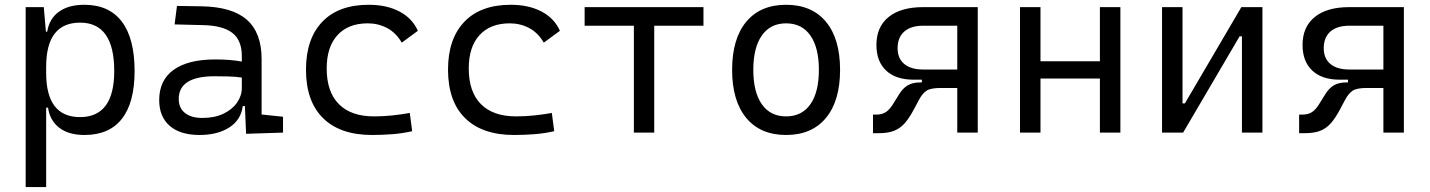

<svg xmlns="http://www.w3.org/2000/svg" viewBox="-20 -547 5899 792"><path d="M85.9 224.6V-517.6H160.6L169.4 -416.5H174.8Q183.1 -469.7 222.9 -498.5Q262.7 -527.3 327.6 -527.3Q429.7 -527.3 482.4 -458Q535.2 -388.7 535.2 -253.9Q535.2 -124 482.9 -57.1Q430.7 9.8 328.6 9.8Q262.7 9.8 224.1 -20.3Q185.5 -50.3 178.2 -103H170.4V224.6ZM170.4 -246.1Q170.4 -64 310.1 -64Q451.2 -64 451.2 -253.9Q451.2 -453.6 310.5 -453.6Q170.4 -453.6 170.4 -271.5Z M995.1 4.9 990.2 -109.4H981.4Q974.1 -52.2 925.8 -21.2Q877.4 9.8 803.2 9.8Q723.6 9.8 680.2 -27.8Q636.7 -65.4 636.7 -134.3Q636.7 -216.3 696.3 -259Q755.9 -301.8 867.7 -301.8Q931.6 -301.8 977.5 -293V-315.9Q977.5 -381.3 938 -411.6Q898.4 -441.9 816.9 -443.4L700.2 -446.3L710 -522.5L810.5 -521Q938 -519 998.5 -465.3Q1059.1 -411.6 1059.1 -303.7V-74.7L1147.5 -65.4V0ZM977.5 -227.1Q950.7 -231 922.1 -231.7Q893.6 -232.4 865.2 -232.4Q717.3 -232.4 717.3 -138.7Q717.3 -101.6 742.9 -81.1Q768.6 -60.5 814.5 -60.5Q865.7 -60.5 902.1 -78.1Q938.5 -95.7 958 -124Q977.5 -152.3 977.5 -184.1Z M1514.6 9.8Q1383.3 9.8 1312.7 -59.6Q1242.2 -128.9 1242.2 -259.8Q1242.2 -386.7 1309.3 -457Q1376.5 -527.3 1501 -527.3Q1575.2 -527.3 1628.2 -499.3Q1681.2 -471.2 1703.6 -419.9L1637.2 -371.1Q1613.8 -411.6 1577.1 -431.2Q1540.5 -450.7 1497.1 -450.7Q1416.5 -450.7 1372.1 -402.1Q1327.6 -353.5 1327.6 -264.6Q1327.6 -168 1377.9 -117.4Q1428.2 -66.9 1522.9 -66.9Q1560.5 -66.9 1597.7 -70.8Q1634.8 -74.7 1670.4 -81.1L1680.2 -5.9Q1640.1 3.4 1597.7 6.6Q1555.2 9.8 1514.6 9.8Z M2100.6 9.8Q1969.2 9.8 1898.7 -59.6Q1828.1 -128.9 1828.1 -259.8Q1828.1 -386.7 1895.3 -457Q1962.4 -527.3 2086.9 -527.3Q2161.1 -527.3 2214.1 -499.3Q2267.1 -471.2 2289.6 -419.9L2223.1 -371.1Q2199.7 -411.6 2163.1 -431.2Q2126.5 -450.7 2083 -450.7Q2002.4 -450.7 1958 -402.1Q1913.6 -353.5 1913.6 -264.6Q1913.6 -168 1963.9 -117.4Q2014.2 -66.9 2108.9 -66.9Q2146.5 -66.9 2183.6 -70.8Q2220.7 -74.7 2256.3 -81.1L2266.1 -5.9Q2226.1 3.4 2183.6 6.6Q2141.1 9.8 2100.6 9.8Z M2594.7 0V-440.9H2391.6V-517.6H2881.8V-440.9H2678.7V0Z M3222.7 9.8Q3116.7 9.8 3058.3 -60.5Q3000 -130.9 3000 -258.8Q3000 -387.2 3058.3 -457.3Q3116.7 -527.3 3222.7 -527.3Q3328.6 -527.3 3387 -457.3Q3445.3 -387.2 3445.3 -258.8Q3445.3 -130.9 3387 -60.5Q3328.6 9.8 3222.7 9.8ZM3222.7 -66.9Q3287.6 -66.9 3322.8 -116.9Q3357.9 -167 3357.9 -258.8Q3357.9 -350.6 3322.8 -400.6Q3287.6 -450.7 3222.7 -450.7Q3157.7 -450.7 3122.6 -400.6Q3087.4 -350.6 3087.4 -258.8Q3087.4 -167 3122.6 -116.9Q3157.7 -66.9 3222.7 -66.9Z M3748.5 -218.3Q3675.3 -218.3 3635.3 -255.9Q3595.2 -293.5 3595.2 -361.8Q3595.2 -436 3645.5 -476.8Q3695.8 -517.6 3787.6 -517.6H4013.2V0H3928.7V-184.1H3859.9Q3818.4 -184.1 3801.5 -172.6Q3784.7 -161.1 3771 -135.7L3750 -96.2Q3731.9 -62 3713.1 -40Q3694.3 -18.1 3668.9 -7.8Q3643.6 2.4 3604.5 2.4H3581.1V-74.2H3593.3Q3619.1 -74.2 3635 -85.2Q3650.9 -96.2 3664.6 -119.1L3688 -156.7Q3703.6 -182.6 3723.9 -194.8Q3744.1 -207 3775.9 -207H3782.7V-218.3ZM3928.7 -260.3V-440.9H3787.6Q3737.3 -440.9 3710 -416.7Q3682.6 -392.6 3682.6 -348.1Q3682.6 -306.2 3710 -283.2Q3737.3 -260.3 3787.6 -260.3Z M4517.1 0V-223.1H4272V0H4187.5V-517.6H4272V-294.4H4517.1V-517.6H4601.6V0Z M4773.4 0V-517.6H4857.9V-120.6H4867.7L5100.6 -517.6H5187.5V0H5103V-397H5093.3L4860.4 0Z M5506.3 -218.3Q5433.1 -218.3 5393.1 -255.9Q5353 -293.5 5353 -361.8Q5353 -436 5403.3 -476.8Q5453.6 -517.6 5545.4 -517.6H5771V0H5686.5V-184.1H5617.7Q5576.2 -184.1 5559.3 -172.6Q5542.5 -161.1 5528.8 -135.7L5507.8 -96.2Q5489.7 -62 5470.9 -40Q5452.1 -18.1 5426.8 -7.8Q5401.4 2.4 5362.3 2.4H5338.9V-74.2H5351.1Q5377 -74.2 5392.8 -85.2Q5408.7 -96.2 5422.4 -119.1L5445.8 -156.7Q5461.4 -182.6 5481.7 -194.8Q5502 -207 5533.7 -207H5540.5V-218.3ZM5686.5 -260.3V-440.9H5545.4Q5495.1 -440.9 5467.8 -416.7Q5440.4 -392.6 5440.4 -348.1Q5440.4 -306.2 5467.8 -283.2Q5495.1 -260.3 5545.4 -260.3Z"/></svg>

Font: Cascadia Code NF SemiLight
Style: Regular
Weight: 350
Monospace: yes
Designer: Aaron Bell
Foundry: Saja Typeworks
Version: Version 2404.023; ttfautohint (v1.8.4)